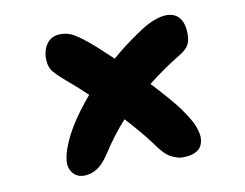

<svg xmlns="http://www.w3.org/2000/svg" viewBox="-60 -636 819 641"><g transform="rotate(-10 350.0 -316.0)"><path d="M177 -76Q147 -76 133 -102.5Q119 -129 140 -183Q166 -252 240 -339Q205 -372 173 -399Q148 -420 133.5 -437Q119 -454 119 -483Q119 -513 135 -534Q151 -555 181 -555Q201 -555 219 -546.5Q237 -538 266 -514Q280 -503 300.5 -484.5Q321 -466 345 -443Q390 -482 438 -514Q471 -537 496.5 -546.5Q522 -556 539 -556Q569 -556 584 -536.5Q599 -517 599 -483Q599 -459 591 -445Q583 -431 562 -418Q502 -382 448 -339Q475 -310 498 -283.5Q521 -257 535 -238Q566 -194 574 -171.5Q582 -149 582 -135Q582 -79 511 -79Q495 -79 473 -90Q451 -101 425 -139Q408 -162 387 -187Q366 -212 342 -238Q297 -188 263 -134Q242 -102 221 -89Q200 -76 177 -76Z"/></g></svg>

Font: Shantell Sans Normal
Style: Bold
Weight: 700
Designer: Stephen Nixon, Anya Danilova, Shantell Martin
Foundry: Arrow Type
Version: Version 1.009;[a7da0bfa3]